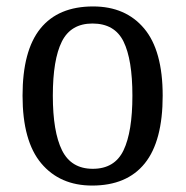

<svg xmlns="http://www.w3.org/2000/svg" viewBox="-20 -566 576 596"><path d="M266 10Q166 10 108 -59Q50 -128 50 -269Q50 -409 105.5 -477.5Q161 -546 269 -546Q370 -546 427.5 -477.5Q485 -409 485 -269Q485 -128 429.5 -59Q374 10 266 10ZM268 -42Q336 -42 363.5 -99.5Q391 -157 391 -269Q391 -381 363.5 -437Q336 -493 267 -493Q200 -493 172 -437Q144 -381 144 -269Q144 -157 172.5 -99.5Q201 -42 268 -42Z"/></svg>

Font: Noto Serif Myanmar SemiCondensed
Style: Regular
Weight: 400
Width: 4
Designer: Ben Mitchell and the Monotype Design Team
Foundry: Monotype Imaging Inc.
Version: Version 2.106; ttfautohint (v1.8.4.7-5d5b)